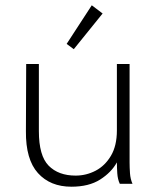

<svg xmlns="http://www.w3.org/2000/svg" viewBox="-20 -695 590 726"><path d="M250 11Q170 11 123.5 -40.5Q77 -92 78 -199L79 -453H127V-199Q127 -106 164 -68.5Q201 -31 266 -31Q306 -31 341.5 -49.5Q377 -68 399.5 -106Q422 -144 422 -202V-453H470V-81Q470 -62 471.5 -40Q473 -18 481 0H433Q425 -17 423.5 -39.5Q422 -62 422 -81Q401 -43 358.5 -16Q316 11 250 11ZM259 -509 232 -529 327 -675 368 -644Z"/></svg>

Font: Inconsolata SemiExpanded Light
Style: Regular
Weight: 300
Width: 6
Monospace: yes
Designer: Raph Levien, Cyreal, Brenton Simpson
Foundry: Raph Levien, Cyreal, Google
Version: Version 3.001; ttfautohint (v1.8.2.53-6de2)